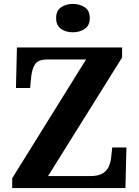

<svg xmlns="http://www.w3.org/2000/svg" viewBox="-20 -955 706 975"><path d="M42 0V-50L417 -653H220Q173 -653 157.5 -628Q142 -603 138 -562L133 -508H61L66 -714H600V-663L224 -61H440Q481 -61 503 -75.5Q525 -90 534 -113Q543 -136 545 -161L550 -206H622L617 0ZM350.1 -791Q314 -791 289.5 -808.5Q265 -826 265 -863Q265 -901 289.8 -918Q314.5 -935 350.5 -935Q385 -935 410.5 -918Q436 -901 436 -863Q436 -826 410.4 -808.5Q384.8 -791 350.1 -791Z"/></svg>

Font: Noto Serif Vithkuqi
Style: Regular
Weight: 400
Version: Version 1.005